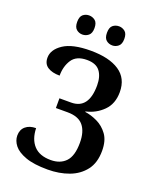

<svg xmlns="http://www.w3.org/2000/svg" viewBox="-166 -1008 904 1114"><g transform="rotate(20 285.5 -451.5)"><path d="M266 10Q181 10 130 -8.5Q79 -27 56.5 -55.5Q34 -84 34 -116Q34 -152 58 -172.5Q82 -193 122 -193Q124 -125 159.5 -86.5Q195 -48 264 -48Q323 -48 356.5 -83.5Q390 -119 390 -200Q390 -269 359.5 -305.5Q329 -342 262 -342H190V-402H262Q370 -402 370 -547Q370 -602 345.5 -634Q321 -666 265 -666Q200 -666 173 -625Q146 -584 146 -526Q99 -526 71.5 -544Q44 -562 44 -600Q44 -650 99.5 -687Q155 -724 267 -724Q381 -724 444 -682Q507 -640 507 -555Q507 -483 463.5 -439.5Q420 -396 358 -382V-379Q395 -374 434 -355.5Q473 -337 500 -300Q527 -263 527 -200Q527 -126 491.5 -80Q456 -34 397 -12Q338 10 266 10ZM373 -795Q351 -795 335 -808.5Q319 -822 319 -854Q319 -887 335 -900Q351 -913 373 -913Q393 -913 409.5 -900Q426 -887 426 -854Q426 -822 409.5 -808.5Q393 -795 373 -795ZM188 -795Q167 -795 151 -808.5Q135 -822 135 -854Q135 -887 151 -900Q167 -913 188 -913Q209 -913 225.5 -900Q242 -887 242 -854Q242 -822 225.5 -808.5Q209 -795 188 -795Z"/></g></svg>

Font: Noto Serif SemiCondensed SemiBold
Style: Regular
Weight: 600
Width: 4
Designer: Monotype Design Team
Foundry: Monotype Imaging Inc.
Version: Version 2.013; ttfautohint (v1.8.4.7-5d5b)